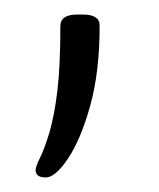

<svg xmlns="http://www.w3.org/2000/svg" viewBox="-20 -128 218 264"><path d="M43 116Q29 116 29 106Q29 101 35 89Q41 77 48 54Q55 30 59 -4Q63 -38 63 -92Q63 -108 86 -108H94Q117 -108 117 -93Q117 -29 104 17.5Q91 64 73.5 90Q56 116 43 116Z"/></svg>

Font: Asap Condensed ExtraLight
Style: Regular
Weight: 200
Width: 3
Designer: Pablo Cosgaya
Foundry: Omnibus-Type
Version: Version 3.001; ttfautohint (v1.8.4.7-5d5b)